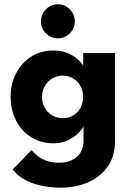

<svg xmlns="http://www.w3.org/2000/svg" viewBox="-20 -659 598 899"><path d="M264.6 219.7Q221.2 219.7 178.9 211.5Q136.5 203.3 100.3 184.6Q64.1 166 39.4 134.9L127.2 43.4Q139.2 57.7 156 71.3Q172.9 84.9 197.6 93.9Q222.3 102.9 257.8 102.9Q307.9 102.9 339.4 75.8Q371 48.7 371 -2.4V-7.7H518.4V2.7Q518.4 72.6 484.3 121Q450.1 169.4 392.6 194.6Q335.1 219.7 264.6 219.7ZM371 0V-67.1Q366.6 -56.6 348.5 -37.6Q330.4 -18.6 300.2 -3.3Q270.1 12 229.6 12Q170.1 12 125 -17.1Q79.9 -46.2 54.8 -95.4Q29.7 -144.6 29.7 -205Q29.7 -265.4 54.8 -314.6Q79.9 -363.8 125 -393.1Q170.1 -422.5 229.6 -422.5Q268.7 -422.5 297.6 -410Q326.6 -397.6 344.8 -380.8Q363.1 -363.9 369.6 -350.1V-410.5H518.4V0ZM176.7 -205Q176.7 -176.3 189.9 -153.7Q203.1 -131.1 225.1 -118.4Q247.1 -105.7 273.7 -105.7Q301.6 -105.7 323 -118.6Q344.4 -131.4 356.7 -154Q369 -176.6 369 -205Q369 -233.4 356.7 -256Q344.4 -278.6 323 -291.7Q301.6 -304.8 273.7 -304.8Q247.1 -304.8 225.1 -291.8Q203.1 -278.9 189.9 -256.3Q176.7 -233.7 176.7 -205ZM251.1 -638.9Q283.8 -638.9 307 -615.4Q330.2 -591.9 330.2 -559Q330.2 -526.1 307 -502.9Q283.8 -479.6 251.1 -479.6Q217.9 -479.6 194.8 -503Q171.7 -526.4 171.7 -559Q171.7 -591.7 194.8 -615.3Q217.9 -638.9 251.1 -638.9Z"/></svg>

Font: League Spartan Extralight
Style: Regular
Weight: 200
Foundry: The League of Moveable Type
Version: Version 2.300; ttfautohint (v1.8.3)